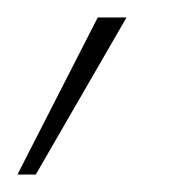

<svg xmlns="http://www.w3.org/2000/svg" viewBox="-102 -77 219 220"><path d="M-82 123 10 -57H43L-61 123Z"/></svg>

Font: DM Sans 18pt Thin
Style: Italic
Weight: 250
Italic angle: -10°
Designer: Colophon Foundry, Jonny Pinhorn
Foundry: Colophon Foundry
Version: Version 4.004;gftools[0.9.30]